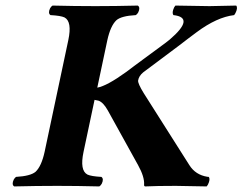

<svg xmlns="http://www.w3.org/2000/svg" viewBox="-20 -667 870 689"><path d="M225.1 -522.9Q239.3 -589.8 211.4 -604.5Q197.8 -610.8 161.1 -612.8Q151.4 -619.6 159.7 -637.2Q163.6 -644 168.5 -647Q248 -645 322.3 -645Q394 -645 474.6 -647Q484.4 -640.1 476.1 -622.6Q472.2 -615.7 467.3 -612.8Q415 -609.9 397.5 -594.2Q376.5 -574.2 365.2 -522.9L329.1 -352.5Q363.3 -358.4 433.6 -409.2Q445.8 -418.5 461.4 -430.2Q461.4 -430.2 574.7 -513.7Q583 -520.5 588.9 -524.9Q681.2 -604 602.5 -612.8Q595.7 -621.1 605 -640.6Q607.4 -645 609.4 -647Q703.6 -645 731.9 -645Q735.8 -645 827.6 -647Q834.5 -638.7 824.7 -619.6Q822.3 -615.2 820.3 -612.8Q758.3 -605.5 685.5 -551.3Q675.8 -543.9 654.8 -528.3Q633.8 -512.2 623 -503.9L493.7 -407.2Q478 -394 475.6 -377.9Q474.6 -367.2 495.6 -333L659.7 -74.2Q681.6 -39.6 723.6 -32.7Q726.6 -32.2 729 -32.2Q735.8 -23.9 726.1 -4.4Q723.6 0 721.7 2Q627.4 0 610.8 0Q541.5 0 500.5 2Q496.6 0.5 497.1 -3.9Q499 -32.2 475.6 -74.2L366.7 -271Q350.6 -299.8 333.5 -305.7Q326.7 -307.6 319.3 -308.6L279.8 -122.1Q265.6 -55.2 293.9 -40.5Q307.6 -34.2 343.8 -32.2Q353.5 -25.4 345.2 -7.8Q341.3 -1 336.4 2Q256.8 0 185.1 0Q111.3 0 30.8 2Q21 -4.9 29.3 -22.5Q33.2 -29.3 37.6 -32.2Q89.8 -35.2 107.9 -50.8Q128.9 -70.8 140.1 -122.1Z"/></svg>

Font: Linux Libertine Slanted O
Style: Bold Slanted
Weight: 700
Designer: Philipp H. Poll
Foundry: Philipp H. Poll
Version: Version 5.0.0